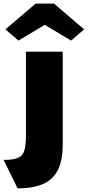

<svg xmlns="http://www.w3.org/2000/svg" viewBox="-64 -820 484 1059"><path d="M33 219 -44 62Q7 62 33.5 51.5Q60 41 69.5 12.5Q79 -16 79 -71V-535H282V-23Q282 66 254.5 119Q227 172 172 195.5Q117 219 33 219ZM38 -596 -34 -658 132 -800H234L400 -658L328 -596L168 -692H198Z"/></svg>

Font: Lexend Deca Black
Style: Regular
Weight: 900
Designer: Bonnie Shaver-Troup, Thomas Jockin
Foundry: Lexend
Version: Version 1.007